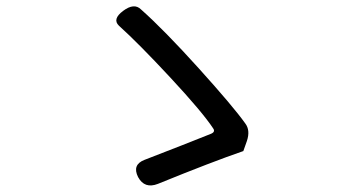

<svg xmlns="http://www.w3.org/2000/svg" viewBox="-20 -648 1040 591"><path d="M729 -183Q633 -150 466 -82Q425 -66 405 -103Q386 -141 425 -156Q557 -207 629 -236Q644 -242 636 -253Q603 -303 505 -408.5Q407 -514 346 -569Q325 -589 359 -614.5Q393 -640 414 -619Q485 -556 591.5 -438Q698 -320 735 -268Q751 -247 740 -214Z"/></svg>

Font: Raw Maruko Gothic CJK TC
Style: Regular
Weight: 400
Version: Version 1.001